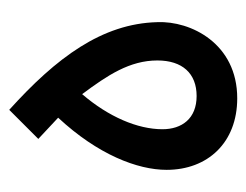

<svg xmlns="http://www.w3.org/2000/svg" viewBox="-79 -452 534 416"><g transform="rotate(-90 188.0 -244.0)"><path d="M183 3C302 3 351 -98 348 -170C345 -290 271 -389 158 -491L95 -428L141 -385C61 -299 28 -213 28 -150C28 -61 87 3 183 3ZM188 -85C139 -85 116 -117 116 -159C116 -213 143 -276 192 -333C233 -278 265 -230 265 -170C265 -116 237 -85 188 -85Z"/></g></svg>

Font: Noto Sans Arabic UI XCn Md
Style: Regular
Weight: 500
Width: 2
Designer: Monotype Design Team, Nadine Chahine and Nizar Qandah
Foundry: Monotype Imaging Inc.
Version: Version 2.010